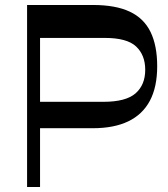

<svg xmlns="http://www.w3.org/2000/svg" viewBox="-20 -750 675 770"><path d="M124.6 -235.8V-341.7H395.1Q484.9 -341.7 523.7 -375.7Q562.4 -409.7 562.4 -470.2Q562.4 -529.1 525.9 -563.5Q489.4 -597.9 400.6 -597.9H116.4V-730H353.1Q443.3 -730 500.1 -703.4Q556.9 -676.8 583.6 -622.1Q610.4 -567.4 610.4 -484.2Q610.4 -400.8 581 -345.8Q551.6 -290.8 494.3 -263.3Q437 -235.8 352.4 -235.8ZM88.6 0V-730H140.6V0Z"/></svg>

Font: Savate ExtraLight
Style: Regular
Weight: 200
Designer: Max Esnée
Foundry: Plomb Type
Version: Version 2.000